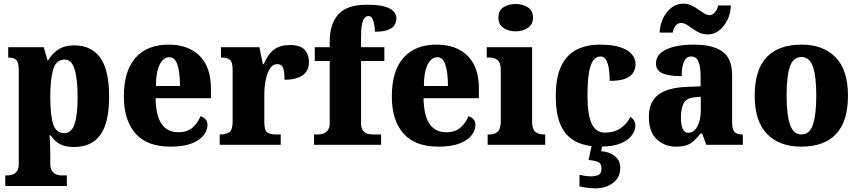

<svg xmlns="http://www.w3.org/2000/svg" viewBox="-20 -795 4716 1054"><path d="M9 226V168H23Q32 168 46.5 164Q61 160 72 146.5Q83 133 83 106V-408Q83 -454 68.5 -466.5Q54 -479 30 -479H25V-536H220L241 -464H245Q264 -499 299 -522.5Q334 -546 388 -546Q481 -546 530 -478.5Q579 -411 579 -265Q579 -120 530.5 -54Q482 12 386 12Q338 12 308 -4.5Q278 -21 258 -52H252Q254 -28 255 1Q256 30 256 60V104Q256 132 267.5 146Q279 160 293 164Q307 168 316 168H347V226ZM333 -64Q372 -64 389 -113Q406 -162 406 -263Q406 -361 389.5 -414.5Q373 -468 336 -468Q288 -468 272 -414Q256 -360 256 -265Q256 -162 272 -113Q288 -64 333 -64Z M916 10Q787 10 723.5 -62.5Q660 -135 660 -265Q660 -406 724 -478Q788 -550 905 -550Q1014 -550 1076 -488.5Q1138 -427 1138 -308V-256H834Q836 -159 867.5 -114Q899 -69 959 -69Q1007 -69 1036 -94Q1065 -119 1081 -157Q1098 -152 1108.5 -140Q1119 -128 1119 -109Q1119 -81 1098.5 -53.5Q1078 -26 1033.5 -8Q989 10 916 10ZM968 -323Q968 -398 954 -439.5Q940 -481 910 -481Q877 -481 856.5 -440.5Q836 -400 836 -323Z M1186 0V-57H1190Q1222 -57 1239.5 -69.5Q1257 -82 1257 -129V-411Q1257 -455 1242 -467Q1227 -479 1197 -479H1193V-536H1404L1423 -443H1428Q1451 -498 1484.5 -523Q1518 -548 1573 -548Q1628 -548 1652 -522Q1676 -496 1676 -455Q1676 -404 1639.5 -380.5Q1603 -357 1542 -357Q1542 -399 1534.5 -421Q1527 -443 1501 -443Q1477 -443 1461.5 -418Q1446 -393 1438.5 -355Q1431 -317 1431 -279V-124Q1431 -80 1447 -68.5Q1463 -57 1489 -57H1521V0Z M1704 0V-57H1729Q1739 -57 1753 -61Q1767 -65 1778.5 -78.5Q1790 -92 1790 -119V-460H1708V-536H1790V-568Q1790 -662 1836.5 -715.5Q1883 -769 1995 -769Q2062 -769 2096.5 -757.5Q2131 -746 2143.5 -729Q2156 -712 2156 -695Q2156 -675 2146 -658Q2136 -641 2110.5 -631Q2085 -621 2038 -621Q2038 -636 2035 -656.5Q2032 -677 2024.5 -692Q2017 -707 2003 -707Q1983 -707 1972.5 -682Q1962 -657 1962 -590V-536H2090V-460H1962V-119Q1962 -92 1972.5 -78.5Q1983 -65 1997 -61Q2011 -57 2023 -57H2072V0Z M2387 10Q2258 10 2194.5 -62.5Q2131 -135 2131 -265Q2131 -406 2195 -478Q2259 -550 2376 -550Q2485 -550 2547 -488.5Q2609 -427 2609 -308V-256H2305Q2307 -159 2338.5 -114Q2370 -69 2430 -69Q2478 -69 2507 -94Q2536 -119 2552 -157Q2569 -152 2579.5 -140Q2590 -128 2590 -109Q2590 -81 2569.5 -53.5Q2549 -26 2504.5 -8Q2460 10 2387 10ZM2439 -323Q2439 -398 2425 -439.5Q2411 -481 2381 -481Q2348 -481 2327.5 -440.5Q2307 -400 2307 -323Z M2811 -623Q2771 -623 2743.5 -642Q2716 -661 2716 -698Q2716 -737 2743.5 -755Q2771 -773 2811 -773Q2849 -773 2877.5 -755Q2906 -737 2906 -698Q2906 -661 2877.5 -642Q2849 -623 2811 -623ZM2657 0V-57H2668Q2695 -57 2712 -72Q2729 -87 2729 -129V-413Q2729 -451 2711.5 -465Q2694 -479 2669 -479H2652V-536H2901V-127Q2901 -86 2918.5 -71.5Q2936 -57 2962 -57H2973V0Z M3274 10Q3201 10 3146 -15.5Q3091 -41 3061 -101.5Q3031 -162 3031 -266Q3031 -375 3063 -437Q3095 -499 3149.5 -524.5Q3204 -550 3271 -550Q3344 -550 3387.5 -535Q3431 -520 3450 -495.5Q3469 -471 3469 -444Q3469 -423 3459 -401.5Q3449 -380 3418.5 -365.5Q3388 -351 3327 -351Q3327 -386 3322.5 -417Q3318 -448 3307 -466.5Q3296 -485 3277 -485Q3255 -485 3238.5 -465.5Q3222 -446 3213.5 -398.5Q3205 -351 3205 -267Q3205 -168 3227.5 -117.5Q3250 -67 3302 -67Q3352 -67 3388 -92Q3424 -117 3440 -153Q3454 -145 3461 -132Q3468 -119 3468 -105Q3468 -80 3449 -53Q3430 -26 3387.5 -8Q3345 10 3274 10ZM3247 239Q3232 239 3205 236Q3178 233 3161 228V165Q3197 173 3224 173Q3251 173 3266.5 164.5Q3282 156 3282 130Q3282 101 3262 93.5Q3242 86 3211 83L3231 -9H3289L3280 35Q3325 38 3355 62Q3385 86 3385 126Q3385 179 3345.5 209Q3306 239 3247 239Z M3690 10Q3629 10 3585.5 -30Q3542 -70 3542 -154Q3542 -236 3594 -275Q3646 -314 3750 -318L3826 -321V-374Q3826 -430 3814 -457.5Q3802 -485 3774 -485Q3748 -485 3735 -457Q3722 -429 3722 -377Q3651 -377 3616 -393Q3581 -409 3581 -446Q3581 -483 3609.5 -506Q3638 -529 3684.5 -539.5Q3731 -550 3788 -550Q3893 -550 3946 -512Q3999 -474 3999 -381V-127Q3999 -87 4011 -72Q4023 -57 4054 -57H4058V0H3857L3835 -62H3826Q3805 -36 3787 -20Q3769 -4 3746.5 3Q3724 10 3690 10ZM3758 -66Q3789 -66 3808 -100.5Q3827 -135 3827 -191V-264L3795 -261Q3751 -258 3734.5 -230.5Q3718 -203 3718 -150Q3718 -66 3758 -66ZM3866 -606Q3840 -606 3819.5 -615.5Q3799 -625 3782 -637.5Q3765 -650 3749.5 -659.5Q3734 -669 3718 -669Q3701 -669 3688 -652.5Q3675 -636 3673 -616H3601Q3603 -660 3621 -696.5Q3639 -733 3667.5 -754Q3696 -775 3730 -775Q3755 -775 3775 -765.5Q3795 -756 3812.5 -743.5Q3830 -731 3845.5 -721.5Q3861 -712 3876 -712Q3892 -712 3905.5 -728.5Q3919 -745 3922 -765H3992Q3991 -721 3973 -685Q3955 -649 3927 -627.5Q3899 -606 3866 -606Z M4378 10Q4259 10 4191 -59.5Q4123 -129 4123 -270Q4123 -411 4188 -480.5Q4253 -550 4381 -550Q4499 -550 4567 -480.5Q4635 -411 4635 -270Q4635 -129 4570 -59.5Q4505 10 4378 10ZM4380 -57Q4425 -57 4443 -111.5Q4461 -166 4461 -270Q4461 -376 4442.5 -429Q4424 -482 4379 -482Q4334 -482 4316 -429Q4298 -376 4298 -270Q4298 -166 4316.5 -111.5Q4335 -57 4380 -57Z"/></svg>

Font: Noto Serif Armenian SemiCondensed ExtraBold
Style: Regular
Weight: 800
Width: 4
Designer: Monotype Design Team
Foundry: Monotype Imaging Inc.
Version: Version 2.008; ttfautohint (v1.8.4.7-5d5b)